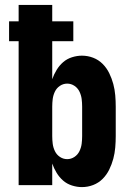

<svg xmlns="http://www.w3.org/2000/svg" viewBox="-20 -755 540 783"><path d="M314 8Q294 8 273.5 1.5Q253 -5 237.5 -18.5Q222 -32 211 -50Q200 -68 193 -88V0H56V-587H17V-668H56V-735H193V-668H279V-587H193V-432Q200 -452 211 -470Q222 -488 237.5 -501.5Q253 -515 273.5 -521.5Q294 -528 314 -528Q338 -528 360 -519.5Q382 -511 398.5 -494.5Q415 -478 425.5 -456.5Q436 -435 442 -412.5Q448 -390 450 -366.5Q452 -343 452 -320V-200Q452 -177 450 -153.5Q448 -130 442 -107.5Q436 -85 425.5 -63.5Q415 -42 398.5 -25.5Q382 -9 360 -0.5Q338 8 314 8ZM254 -106Q270 -106 283.5 -115Q297 -124 304 -138.5Q311 -153 313 -168.5Q315 -184 315 -200V-320Q315 -336 313 -351.5Q311 -367 304 -381.5Q297 -396 283.5 -405Q270 -414 254 -414Q238 -414 224.5 -405Q211 -396 204 -381.5Q197 -367 195 -351.5Q193 -336 193 -320V-200Q193 -184 195 -168.5Q197 -153 204 -138.5Q211 -124 224.5 -115Q238 -106 254 -106Z"/></svg>

Font: Iosevka Heavy
Style: Regular
Weight: 900
Monospace: yes
Designer: Belleve Invis
Foundry: Belleve Invis
Version: Version 32.5.0; ttfautohint (v1.8.4)